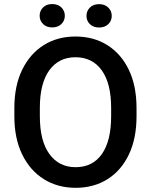

<svg xmlns="http://www.w3.org/2000/svg" viewBox="-20 -897 729 927"><path d="M639.2 -375V-335.9Q639.2 -228.5 602.3 -151.1Q565.4 -73.7 499.3 -32Q433.1 9.8 345.2 9.8Q258.3 9.8 191.7 -32Q125 -73.7 87.2 -151.1Q49.3 -228.5 49.3 -335.9V-375Q49.3 -482.4 86.9 -559.8Q124.5 -637.2 190.9 -679Q257.3 -720.7 344.2 -720.7Q432.1 -720.7 498.5 -679Q564.9 -637.2 602.1 -559.8Q639.2 -482.4 639.2 -375ZM516.6 -335.9V-376Q516.6 -494.6 471.2 -557.6Q425.8 -620.6 344.2 -620.6Q263.7 -620.6 218 -557.6Q172.4 -494.6 172.4 -376V-335.9Q172.4 -216.8 218.5 -153.3Q264.6 -89.8 345.2 -89.8Q427.2 -89.8 471.9 -153.3Q516.6 -216.8 516.6 -335.9ZM171.4 -820.8Q171.4 -844.7 188 -861.1Q204.6 -877.4 231.9 -877.4Q259.8 -877.4 276.4 -861.1Q293 -844.7 293 -820.8Q293 -797.4 276.4 -781Q259.8 -764.6 231.9 -764.6Q204.6 -764.6 188 -781Q171.4 -797.4 171.4 -820.8ZM397.5 -820.3Q397.5 -844.2 414.1 -860.6Q430.7 -877 458.5 -877Q485.8 -877 502.7 -860.6Q519.5 -844.2 519.5 -820.3Q519.5 -796.4 502.7 -780.3Q485.8 -764.2 458.5 -764.2Q430.7 -764.2 414.1 -780.3Q397.5 -796.4 397.5 -820.3Z"/></svg>

Font: Vazirmatn RD UI Medium
Style: Regular
Weight: 500
Designer: Saber Rastikerdar
Foundry: Saber Rastikerdar
Version: Version 33.003